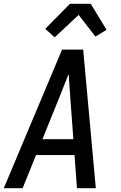

<svg xmlns="http://www.w3.org/2000/svg" viewBox="-20 -998 640 1018"><path d="M0 0 309 -735H421L488 0H388L375 -176H171L100 0ZM205 -260H369L352 -490Q350 -519 348 -548Q346 -577 344 -606Q332 -577 321 -548Q310 -519 298 -490ZM270 -800 220 -845 351 -978H461L545 -840L486 -804L397 -919Z"/></svg>

Font: Iosevka Md Ex Obl
Style: Regular
Weight: 500
Width: 7
Italic angle: -9°
Monospace: yes
Designer: Belleve Invis
Foundry: Belleve Invis
Version: Version 32.5.0; ttfautohint (v1.8.4)